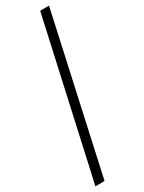

<svg xmlns="http://www.w3.org/2000/svg" viewBox="-231 -790 708 941"><g transform="rotate(-30 123.0 -319.5)"><path d="M0 121 52 120 246 -760H196Z"/></g></svg>

Font: Noto Serif Bengali Condensed
Style: Regular
Weight: 400
Width: 3
Designer: Juan Bruce, Universal Thirst, Indian Type Foundry and the Monotype Design Team.
Foundry: Monotype Imaging Inc.
Version: Version 2.003